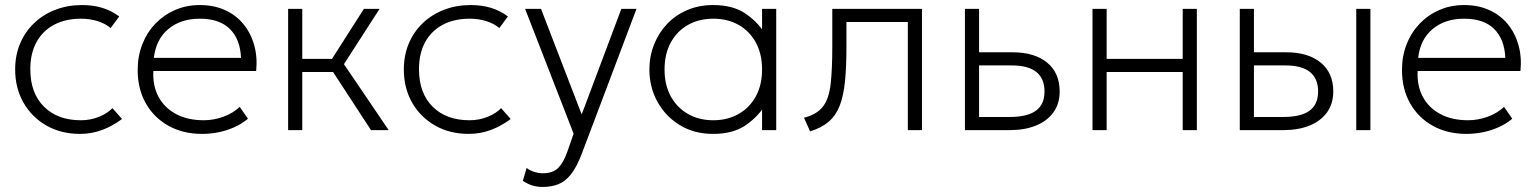

<svg xmlns="http://www.w3.org/2000/svg" viewBox="-20 -515 6080 760"><path d="M297 15Q221.5 15 163.5 -18.2Q105.5 -51.5 72.8 -109Q40 -166.5 40 -240Q40 -296 59.5 -342.5Q79 -389 114.8 -423.2Q150.5 -457.5 199 -476.2Q247.5 -495 305 -495Q348 -495 384 -484.2Q420 -473.5 452 -450L418 -404Q396.5 -422 366 -431.5Q335.5 -441 301 -441Q239.5 -441 194.5 -417.2Q149.5 -393.5 124.8 -348.8Q100 -304 100 -241Q100 -146.5 154 -92.8Q208 -39 300 -39Q339 -39 372.8 -53Q406.5 -67 425 -87L463 -44Q426.5 -16.5 385 -0.8Q343.5 15 297 15Z M780 15Q705 15 647.5 -16.8Q590 -48.5 557.5 -105.5Q525 -162.5 525 -238Q525 -293 543.5 -340Q562 -387 595.5 -421.8Q629 -456.5 673.8 -475.8Q718.5 -495 771 -495Q826.5 -495 870.2 -475.2Q914 -455.5 943.2 -420Q972.5 -384.5 986 -337Q999.5 -289.5 994 -234H587Q584 -175.5 607.5 -131.8Q631 -88 677 -63.5Q723 -39 787 -39Q825.5 -39 863.8 -52.8Q902 -66.5 929 -92L961.5 -45Q937 -24.5 906.5 -11Q876 2.5 843.8 8.8Q811.5 15 780 15ZM589 -286H934Q931 -359.5 890 -400.2Q849 -441 771 -441Q695.5 -441 646.5 -400.2Q597.5 -359.5 589 -286Z M1448.5 0 1279.5 -259 1420.5 -480H1482.5L1341.5 -261L1518.5 0ZM1120.5 0V-480H1176.5V-282H1318.5V-230H1176.5V0Z M1835.5 15Q1760 15 1702 -18.2Q1644 -51.5 1611.2 -109Q1578.5 -166.5 1578.5 -240Q1578.5 -296 1598 -342.5Q1617.5 -389 1653.2 -423.2Q1689 -457.5 1737.5 -476.2Q1786 -495 1843.5 -495Q1886.5 -495 1922.5 -484.2Q1958.5 -473.5 1990.5 -450L1956.5 -404Q1935 -422 1904.5 -431.5Q1874 -441 1839.5 -441Q1778 -441 1733 -417.2Q1688 -393.5 1663.2 -348.8Q1638.5 -304 1638.5 -241Q1638.5 -146.5 1692.5 -92.8Q1746.5 -39 1838.5 -39Q1877.5 -39 1911.2 -53Q1945 -67 1963.5 -87L2001.5 -44Q1965 -16.5 1923.5 -0.8Q1882 15 1835.5 15Z M2127.5 225Q2109 225 2090.2 220Q2071.5 215 2049.5 201L2064.5 150Q2079.5 161 2096.8 166Q2114 171 2126.5 171Q2168.5 171 2189.5 149.8Q2210.5 128.5 2225.5 86L2250.5 14L2058.5 -480H2121.5L2282.5 -62L2439.5 -480H2499.5L2283.5 92Q2263 146 2240.2 174.8Q2217.5 203.5 2190 214.2Q2162.5 225 2127.5 225Z M2802.5 15Q2727.5 15 2670.8 -19.8Q2614 -54.5 2582.2 -112.5Q2550.5 -170.5 2550.5 -240Q2550.5 -292 2568.8 -338.2Q2587 -384.5 2620.2 -419.8Q2653.5 -455 2700 -475Q2746.5 -495 2802.5 -495Q2878.5 -495 2926.8 -463.8Q2975 -432.5 3005.5 -386L2996.5 -374V-480H3052.5V0H2996.5V-106L3005.5 -94Q2975 -47.5 2926.8 -16.2Q2878.5 15 2802.5 15ZM2803.5 -39Q2860 -39 2903.5 -63.8Q2947 -88.5 2971.8 -133.5Q2996.5 -178.5 2996.5 -240Q2996.5 -301.5 2971.8 -346.8Q2947 -392 2903.5 -416.5Q2860 -441 2803.5 -441Q2747 -441 2703.5 -416.5Q2660 -392 2635.2 -346.8Q2610.5 -301.5 2610.5 -240Q2610.5 -178.5 2635.2 -133.5Q2660 -88.5 2703.5 -63.8Q2747 -39 2803.5 -39Z M3186.5 5 3162.5 -49Q3213.5 -62 3237.2 -92.8Q3261 -123.5 3267.8 -181Q3274.5 -238.5 3274.5 -332V-480H3629.5V0H3573.5V-428H3330.5V-332Q3330.5 -251 3324.8 -193.2Q3319 -135.5 3303.8 -96.5Q3288.5 -57.5 3260.2 -33.2Q3232 -9 3186.5 5Z M3799.5 0V-480H3855.5V-52H3976.5Q4046.5 -52 4080.5 -76.8Q4114.5 -101.5 4114.5 -153Q4114.5 -204 4082.2 -230Q4050 -256 3985.5 -256H3842.5V-308H3988.5Q4075 -308 4124.8 -267.2Q4174.5 -226.5 4174.5 -153Q4174.5 -104.5 4149.8 -70.2Q4125 -36 4080.8 -18Q4036.5 0 3978.5 0Z M4304.5 0V-480H4360.5V-282H4661.5V-480H4717.5V0H4661.5V-230H4360.5V0Z M4887.5 0V-480H4943.5V-52H5059.5Q5129.5 -52 5163.5 -76.8Q5197.5 -101.5 5197.5 -153Q5197.5 -204 5165.2 -230Q5133 -256 5068.5 -256H4930.5V-308H5071.5Q5158 -308 5207.8 -267.2Q5257.5 -226.5 5257.5 -153Q5257.5 -104.5 5232.8 -70.2Q5208 -36 5163.8 -18Q5119.5 0 5061.5 0ZM5348.5 0V-480H5404.5V0Z M5784.5 15Q5709.5 15 5652 -16.8Q5594.5 -48.5 5562 -105.5Q5529.5 -162.5 5529.5 -238Q5529.5 -293 5548 -340Q5566.5 -387 5600 -421.8Q5633.5 -456.5 5678.2 -475.8Q5723 -495 5775.5 -495Q5831 -495 5874.8 -475.2Q5918.5 -455.5 5947.8 -420Q5977 -384.5 5990.5 -337Q6004 -289.5 5998.5 -234H5591.5Q5588.5 -175.5 5612 -131.8Q5635.5 -88 5681.5 -63.5Q5727.5 -39 5791.5 -39Q5830 -39 5868.2 -52.8Q5906.5 -66.5 5933.5 -92L5966 -45Q5941.5 -24.5 5911 -11Q5880.5 2.5 5848.2 8.8Q5816 15 5784.5 15ZM5593.5 -286H5938.5Q5935.5 -359.5 5894.5 -400.2Q5853.5 -441 5775.5 -441Q5700 -441 5651 -400.2Q5602 -359.5 5593.5 -286Z"/></svg>

Font: Geologica Cursive Thin
Style: Regular
Weight: 250
Designer: Sindre Bremnes, Frode Helland
Foundry: Monokrom Skriftforlag AS
Version: Version 1.010;gftools[0.9.28]